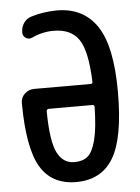

<svg xmlns="http://www.w3.org/2000/svg" viewBox="-53 -782 607 834"><g transform="rotate(-5 250.0 -365.0)"><path d="M154.3 -317.4Q145.5 -317.4 144.5 -307.6Q145.5 -178.7 170.4 -127.9Q195.3 -77.1 245.1 -77.1Q282.2 -77.1 303.7 -95.2Q325.2 -113.3 338.4 -164.1Q351.6 -214.8 353.5 -307.6Q353.5 -316.4 345.7 -317.4ZM246.1 9.8Q139.6 9.8 90.3 -73.2Q41 -156.2 40 -352.5Q40 -377 57.6 -393.1Q75.2 -409.2 98.6 -409.2H345.7Q353.5 -409.2 353.5 -418Q348.6 -552.7 314.5 -603Q280.3 -653.3 204.1 -653.3Q155.3 -653.3 109.4 -631.8Q95.7 -625 82 -633.3Q68.4 -641.6 68.4 -658.2Q68.4 -680.7 80.1 -698.2Q91.8 -715.8 112.3 -722.7Q163.1 -739.3 225.6 -740.2Q341.8 -740.2 400.9 -651.9Q460 -563.5 460 -365.2Q460 -163.1 407.7 -76.7Q355.5 9.8 246.1 9.8Z"/></g></svg>

Font: Rounded Mgen+ 1mn medium
Style: Regular
Weight: 500
Designer: [Source Han Sans]
Ryoko NISHIZUKA  (kana & ideographs); Paul D. Hunt (Latin, Greek & Cyrillic); Wenlong ZHANG  (bopomofo
Version: Version 1.059.20150602